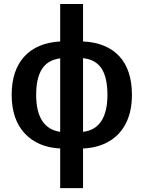

<svg xmlns="http://www.w3.org/2000/svg" viewBox="-20 -745 727 972"><path d="M284.7 207.5V6.8Q169.4 0.5 104.2 -70.6Q39.1 -141.6 39.1 -264.6Q39.1 -388.7 102.8 -458.5Q166.5 -528.3 284.7 -535.2V-724.6H400.4V-535.2Q520 -529.3 584 -460.2Q647.9 -391.1 647.9 -264.6Q647.9 -182.1 618.4 -122.8Q588.9 -63.5 533.7 -30.3Q478.5 2.9 400.4 6.8V207.5ZM523.9 -264.6Q523.9 -352.1 494.4 -397.7Q464.8 -443.4 400.4 -450.7V-77.6Q461.4 -84.5 492.7 -131.8Q523.9 -179.2 523.9 -264.6ZM163.1 -264.6Q163.1 -179.7 194.1 -132.8Q225.1 -85.9 284.7 -77.6V-449.7Q221.7 -441.4 192.4 -395.5Q163.1 -349.6 163.1 -264.6Z"/></svg>

Font: Arimo SemiBold
Style: Regular
Weight: 600
Designer: Steve Matteson
Foundry: Monotype Imaging Inc.
Version: Version 1.33